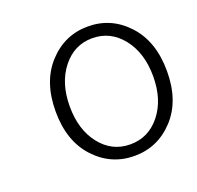

<svg xmlns="http://www.w3.org/2000/svg" viewBox="-103 -657 801 781"><g transform="rotate(-20 297.0 -267.0)"><path d="M112 -266Q112 -395 182 -471Q252 -547 353 -547Q454 -547 524 -471Q594 -395 594 -266Q594 -138 524 -62.5Q454 13 353 13Q252 13 182 -62.5Q112 -138 112 -266ZM353 -496Q275 -496 224 -431.5Q173 -367 173 -266Q173 -165 223.5 -101Q274 -37 353 -37Q432 -37 483 -101Q534 -165 534 -266Q534 -367 483 -431.5Q432 -496 353 -496Z"/></g></svg>

Font: NotoSansHansLight
Style: Regular
Weight: 300
Designer: Ryoko NISHIZUKA  (kana & ideographs); Paul D. Hunt (Latin, Greek & Cyrillic); Wenlong ZHANG  (bopomofo); Sandoll Communi
Foundry: Adobe Systems Incorporated
Version: Version 1.00;December 8, 2021;FontCreator 13.0.0.2675 64-bit